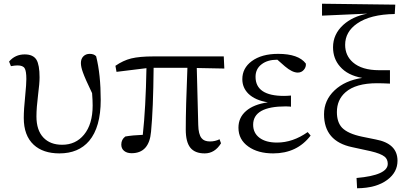

<svg xmlns="http://www.w3.org/2000/svg" viewBox="-20 -802 2146 1021"><path d="M295.9 13.7Q209 13.7 159.2 -32.2Q106.4 -81.1 106.4 -174.8Q106.4 -219.7 114.3 -295.9Q120.1 -354.5 120.1 -381.8Q120.1 -423.8 111.3 -438.5Q102.5 -454.1 73.2 -454.1Q59.6 -454.1 38.1 -450.2L28.3 -474.6Q60.5 -512.7 111.3 -512.7Q156.2 -512.7 173.8 -484.4Q190.4 -457 190.4 -390.6Q190.4 -358.4 182.6 -298.8Q173.8 -228.5 173.8 -182.6Q173.8 -109.4 210.9 -70.3Q247.1 -32.2 310.5 -32.2Q382.8 -32.2 426.8 -85.9Q472.7 -141.6 472.7 -241.2Q472.7 -268.6 469.7 -306.6Q432.6 -383.8 420.9 -417Q410.2 -446.3 410.2 -466.8Q410.2 -489.3 423.3 -502.4Q436.5 -515.6 457 -515.6Q479.5 -515.6 491.2 -502.9Q515.6 -406.2 515.6 -270.5Q515.6 -126 454.1 -52.7Q397.5 13.7 295.9 13.7Z M1068.4 13.7Q1016.6 13.7 992.2 -16.6Q967.8 -46.9 967.8 -113.3Q967.8 -228.5 976.6 -441.4H796.9Q794.9 -220.7 783.2 -101.6Q773.4 12.7 679.7 12.7Q655.3 12.7 640.1 0.5Q625 -11.7 625 -33.2Q625 -60.5 646.5 -76.2Q685.5 -83 739.3 -85Q754.9 -226.6 758.8 -439.5L599.6 -419.9L593.8 -452.1Q634.8 -480.5 677.7 -491.2Q721.7 -502 795.9 -502H1169.9L1172.9 -437.5L1026.4 -440.4L1034.2 -137.7Q1035.2 -87.9 1051.8 -67.4Q1065.4 -49.8 1096.7 -49.8Q1124 -49.8 1147.5 -61.5L1155.3 -40Q1122.1 13.7 1068.4 13.7Z M1432.6 13.7Q1351.6 13.7 1300.8 -22.5Q1248 -59.6 1248 -123Q1248 -176.8 1288.6 -211.9Q1329.1 -247.1 1404.3 -257.8Q1336.9 -268.6 1300.8 -303.7Q1268.6 -335.9 1268.6 -380.9Q1268.6 -439.5 1318.4 -476.6Q1371.1 -515.6 1459 -515.6Q1567.4 -515.6 1606.4 -463.9Q1608.4 -445.3 1595.7 -430.7Q1583 -416 1563.5 -416Q1534.2 -416 1495.1 -449.2L1455.1 -484.4H1453.1Q1403.3 -484.4 1372.1 -460.9Q1338.9 -436.5 1338.9 -393.6Q1338.9 -292 1490.2 -292Q1505.9 -292 1527.3 -293.9V-234.4Q1524.4 -234.4 1520.5 -235.4Q1504.9 -236.3 1500 -236.3Q1326.2 -236.3 1326.2 -138.7Q1326.2 -94.7 1359.9 -69.3Q1393.6 -43.9 1453.1 -43.9Q1537.1 -43.9 1616.2 -99.6L1631.8 -81.1Q1559.6 13.7 1432.6 13.7Z M1878.9 199.2 1876 144.5Q2042 129.9 2042 69.3Q2042 44.9 2025.4 31.2Q2004.9 14.6 1951.2 2L1852.5 -19.5Q1703.1 -50.8 1703.1 -194.3Q1703.1 -268.6 1758.8 -321.3Q1814.5 -374 1906.2 -387.7Q1828.1 -401.4 1788.1 -448.2Q1751 -490.2 1751 -550.8Q1751 -620.1 1805.7 -669.9Q1855.5 -714.8 1933.6 -729.5L1692.4 -718.8V-782.2L2082 -777.3L2079.1 -727.5Q1949.2 -725.6 1878.9 -676.8Q1815.4 -632.8 1815.4 -563.5Q1815.4 -506.8 1856.4 -470.7Q1904.3 -428.7 1996.1 -428.7H2053.7V-357.4Q2012.7 -359.4 1984.4 -359.4Q1872.1 -359.4 1817.4 -311.5Q1771.5 -271.5 1771.5 -206.1Q1771.5 -152.3 1798.8 -123Q1830.1 -90.8 1905.3 -75.2L1977.5 -60.5Q2093.8 -39.1 2093.8 52.7Q2093.8 113.3 2041 153.3Q1982.4 198.2 1878.9 199.2Z"/></svg>

Font: Bpmf Zihi Box R
Style: R
Weight: 400
Foundry: But Ko
Version: Version 1.320